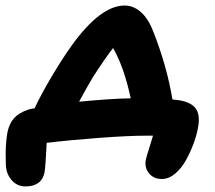

<svg xmlns="http://www.w3.org/2000/svg" viewBox="-44 -540 780 695"><path d="M542 107.9Q512.2 107.9 495.4 87.4Q478.5 66.9 483.9 38.1Q485.8 28.3 495.6 -2.2Q505.4 -32.7 509.8 -48.8H481Q421.4 -48.8 315.9 -41Q210.4 -33.2 125 -22.9Q121.1 60.5 117.2 84Q106.9 134.8 47.9 134.8Q16.6 134.8 -3.7 109.9Q-23.9 85 -22.9 47.9Q-25.4 -15.1 -17.1 -61Q-10.3 -93.3 7.1 -112.5Q24.4 -131.8 58.1 -143.1Q68.4 -146.5 81.1 -147.9Q104.5 -197.8 142.6 -262.2Q180.7 -326.7 216.8 -377Q320.3 -520 407.2 -520Q438.5 -520 465.6 -496.6Q492.7 -473.1 511.2 -424.8Q560.1 -300.8 580.1 -180.2Q584 -180.2 585.9 -179.2Q640.1 -175.3 661.6 -150.9Q683.1 -126.5 671.9 -73.2Q667 -47.9 656.2 -19Q645.5 9.8 629.4 39.3Q613.3 68.8 590.1 88.4Q566.9 107.9 542 107.9ZM293.9 -263.2Q276.9 -235.8 242.2 -171.9Q358.9 -183.1 429.2 -184.1Q404.8 -297.9 365.2 -366.2Q336.9 -329.6 293.9 -263.2Z"/></svg>

Font: Shantell Sans Irregular
Style: Bold Italic
Weight: 700
Italic angle: -11.31°
Designer: Stephen Nixon, Anya Danilova, Shantell Martin
Foundry: Arrow Type
Version: Version 1.006;[9816181b4]